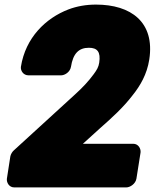

<svg xmlns="http://www.w3.org/2000/svg" viewBox="-20 -778 674 836"><path d="M398 -758C355 -758 315 -751 278 -737C179 -699 91 -614 71 -487C69 -471 81 -450 104 -450H246C262 -450 285 -464 289 -487C298 -545 323 -570 367 -570C404 -570 419 -552 412 -505C409 -486 402 -474 388 -455C366 -425 341 -398 308 -368L40 -123C34 -118 27 -107 25 -97L10 0C8 16 19 38 42 38H530C546 38 570 23 574 0L592 -114C594 -130 583 -152 560 -152H341L416 -220C466 -264 517 -310 558 -364C590 -404 620 -454 630 -519C655 -682 550 -758 398 -758Z"/></svg>

Font: Asimov Print
Style: EIt
Weight: 500
Designer: Google
Version: Version 2.000980; 2014